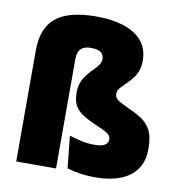

<svg xmlns="http://www.w3.org/2000/svg" viewBox="-78 -748 776 829"><g transform="rotate(10 310.0 -333.5)"><path d="M46 -486.5Q46 -550 69.5 -592.2Q93 -634.5 144.8 -655.5Q196.5 -676.5 281 -676.5Q347 -676.5 398.2 -660.2Q449.5 -644 479 -610Q508.5 -576 508.5 -522.5Q508.5 -494 499.5 -473.5Q490.5 -453 477.5 -437.8Q464.5 -422.5 451.5 -410.5Q438.5 -398.5 429.5 -387.2Q420.5 -376 420.5 -363.5V-362.5Q420.5 -346 434.8 -336Q449 -326 495 -305Q526.5 -291 549.8 -273.8Q573 -256.5 585.8 -229Q598.5 -201.5 598.5 -155.5V-151Q598.5 -97 572.8 -61.5Q547 -26 501 -8.8Q455 8.5 393.5 8.5Q358.5 8.5 326.5 3.8Q294.5 -1 269.5 -9L255 -150Q280 -142 307 -135.8Q334 -129.5 367 -129.5Q396.5 -129.5 410.8 -138.2Q425 -147 425 -162V-163Q425 -173.5 419.2 -180.8Q413.5 -188 400.5 -195Q387.5 -202 365 -211.5Q324 -229 299 -245Q274 -261 262.5 -282.5Q251 -304 251 -338V-339.5Q251 -366 259.5 -386Q268 -406 280.8 -421.2Q293.5 -436.5 306.2 -449.2Q319 -462 327.5 -474Q336 -486 336 -499.5Q336 -512.5 329.8 -521.2Q323.5 -530 311.2 -534.5Q299 -539 280.5 -539Q258 -539 244.8 -531.8Q231.5 -524.5 226 -511.2Q220.5 -498 220.5 -479.5V0H46Z"/></g></svg>

Font: Anek Latin ExtraBold
Style: Regular
Weight: 800
Designer: Yesha Goshar
Foundry: Ek Type
Version: Version 1.003